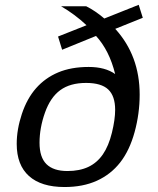

<svg xmlns="http://www.w3.org/2000/svg" viewBox="-20 -750 640 780"><path d="M340.3 -478Q407.2 -478 447.8 -449.2Q424.3 -544.9 370.1 -604L232.4 -547.9L215.8 -601.6L331.5 -647.5Q284.2 -691.9 228 -724.6H330.1Q366.7 -706.5 403.8 -674.8L543.5 -730.5L560.1 -677.7L448.2 -632.8Q547.4 -523.9 547.4 -365.7Q547.4 -288.6 526.9 -213.6Q506.3 -138.7 468.3 -90.1Q430.2 -41.5 373.8 -15.9Q317.4 9.8 242.2 9.8Q147.5 9.8 97.7 -34.9Q47.9 -79.6 47.9 -165.5Q47.9 -224.1 68.8 -287.1Q89.8 -350.1 126.7 -391.8Q163.6 -433.6 216.3 -455.8Q269 -478 340.3 -478ZM447.8 -303.7Q447.8 -359.9 419.7 -386.5Q391.6 -413.1 329.6 -413.1Q265.1 -413.1 224.9 -383.8Q184.6 -354.5 162.6 -292.2Q140.6 -230 140.6 -169.9Q140.6 -110.8 168.9 -83Q197.3 -55.2 253.9 -55.2Q303.2 -55.2 338.6 -71.8Q374 -88.4 397.7 -122.6Q421.4 -156.7 434.6 -210.7Q447.8 -264.6 447.8 -303.7Z"/></svg>

Font: Cousine
Style: Italic
Weight: 400
Italic angle: -12°
Monospace: yes
Designer: Steve Matteson
Foundry: Monotype Imaging Inc.
Version: Version 1.21